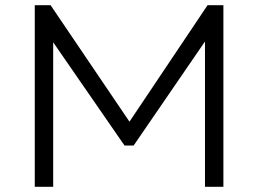

<svg xmlns="http://www.w3.org/2000/svg" viewBox="-20 -720 995 740"><path d="M114 0H185V-557L460 -159H495L770 -560V0H841V-700H780L479 -251L175 -700H114Z"/></svg>

Font: Malon Grotesk
Style: Regular
Weight: 400
Designer: Julieta Ulanovsky
Foundry: Julieta Ulanovsky
Version: Version 7.200